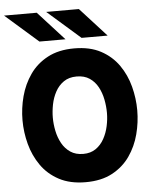

<svg xmlns="http://www.w3.org/2000/svg" viewBox="-63 -972 841 1035"><g transform="rotate(-5 357.5 -454.5)"><path d="M359 12Q274.5 12 215 -19.8Q155.5 -51.5 118.8 -104.2Q82 -157 65 -221Q48 -285 48 -350Q48 -415 65 -479Q82 -543 118.8 -595.8Q155.5 -648.5 215 -680.2Q274.5 -712 359 -712Q444 -712 503 -680.2Q562 -648.5 598.8 -595.8Q635.5 -543 652.2 -479Q669 -415 669 -350Q669 -285 652.2 -221Q635.5 -157 598.8 -104.2Q562 -51.5 503 -19.8Q444 12 359 12ZM359 -141Q399 -141 427 -160.5Q455 -180 472.2 -211.5Q489.5 -243 497.2 -279.5Q505 -316 505 -350Q505 -386 497.8 -423Q490.5 -460 473.8 -491Q457 -522 428.8 -541Q400.5 -560 359 -560Q317 -560 288.8 -540.2Q260.5 -520.5 243.5 -489Q226.5 -457.5 219.2 -420.8Q212 -384 212 -350Q212 -315 219.5 -278.2Q227 -241.5 244.2 -210.2Q261.5 -179 289.8 -160Q318 -141 359 -141ZM176 -765 -2 -921H175L317 -765ZM404 -765 226 -921H403L545 -765Z"/></g></svg>

Font: Overpass Black
Style: Regular
Weight: 900
Designer: Delve Withrington, Dave Bailey, Thomas Jockin
Foundry: Delve Fonts LLC
Version: Version 4.000; ttfautohint (v1.8.3)